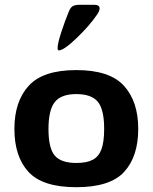

<svg xmlns="http://www.w3.org/2000/svg" viewBox="-20 -770 636 800"><path d="M556 -233Q556 -118 497.5 -54Q439 10 298 10Q157 10 98.5 -54Q40 -118 40 -233Q40 -347 99.5 -412.5Q159 -478 298 -478Q437 -478 496.5 -412.5Q556 -347 556 -233ZM414 -233Q414 -314 387.5 -346Q361 -378 298 -378Q235 -378 208.5 -345Q182 -312 182 -232Q182 -153 208 -122Q234 -91 298 -91Q341 -91 366 -104Q391 -117 402.5 -147.5Q414 -178 414 -233ZM395 -735Q395 -725 385 -710Q354 -664 300 -612Q246 -560 225 -560Q220 -560 220 -570Q220 -589 235 -635Q250 -681 266 -720Q273 -738 282.5 -744Q292 -750 312 -750H373Q395 -750 395 -735Z"/></svg>

Font: Red Rose Bold
Style: Regular
Weight: 700
Designer: jaikishan Patel
Version: Version 1.000